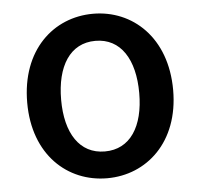

<svg xmlns="http://www.w3.org/2000/svg" viewBox="-46 -611 699 671"><g transform="rotate(-5 304.0 -275.5)"><path d="M304 13C442 13 560 -91 560 -274C560 -459 442 -564 304 -564C165 -564 48 -459 48 -274C48 -91 165 13 304 13ZM304 -81C215 -81 167 -157 167 -274C167 -392 215 -469 304 -469C393 -469 441 -392 441 -274C441 -157 393 -81 304 -81Z"/></g></svg>

Font: Genne Gothic Medium
Style: Regular
Weight: 500
Designer: Ryoko NISHIZUKA (kana & ideographs); Paul D. Hunt (Latin, Greek & Cyrillic); Wenlong ZHANG (bopomofo); Sandoll Communica
Foundry: Adobe Systems Incorporated
Version: Version 1.004;PS 1.004;hotconv 16.6.51;makeotf.lib2.5.65220